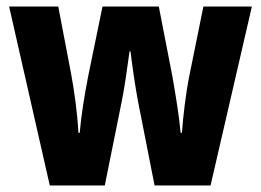

<svg xmlns="http://www.w3.org/2000/svg" viewBox="-20 -570 801 590"><path d="M404 -259 455 0H627L754 -550H605L562 -338C551 -284 543 -215 539 -162H535C531 -210 520 -276 510 -334L468 -550H295L251 -336C240 -280 229 -212 225 -162H221C218 -221 208 -293 198 -346L159 -550H8L133 0H302L354 -258C363 -302 372 -367 378 -412H381C386 -371 395 -307 404 -259Z"/></svg>

Font: Noto Sans Khmer UI Condensed ExtraBold
Style: Regular
Weight: 800
Width: 3
Designer: Danh Hong and the Monotype Design Team
Foundry: Monotype Imaging Inc.
Version: Version 2.002